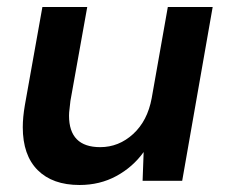

<svg xmlns="http://www.w3.org/2000/svg" viewBox="-20 -516 649 548"><path d="M587 -496 500 0H387L390 -82Q359 -39 312 -13.5Q265 12 207 12Q130 12 87.5 -30.5Q45 -73 45 -153Q45 -181 51 -216L101 -496H229L181 -228Q180 -216 178.5 -205.5Q177 -195 177 -186Q177 -96 266 -96Q319 -96 360 -133.5Q401 -171 413 -236L459 -496Z"/></svg>

Font: DeepMind Sans
Style: Bold Italic
Weight: 700
Italic angle: -10°
Designer: Jonny Pinhorn / Modifications: Colophon Foundry
Foundry: Colophon Foundry
Version: Version 1.002; ttfautohint (v1.8.2)